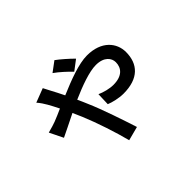

<svg xmlns="http://www.w3.org/2000/svg" viewBox="-140 -922 1280 1280"><g transform="rotate(-45 500.0 -282.0)"><path d="M512 -499 582 -552C555 -580 500 -628 473 -647L403 -595C440 -569 482 -530 512 -499ZM286 -570 187 -532C204 -513 221 -487 231 -469C242 -450 256 -423 271 -393C240 -379 210 -366 184 -356C170 -351 138 -340 105 -332L152 -236C183 -250 241 -280 309 -313C319 -291 329 -268 338 -247C379 -149 423 -15 448 83L547 57C519 -30 466 -190 424 -285C416 -305 405 -329 394 -353C487 -394 583 -429 645 -429C723 -429 753 -386 753 -348C753 -295 719 -252 635 -252C598 -252 553 -264 520 -279L517 -188C545 -176 597 -163 641 -163C784 -163 849 -236 849 -348C849 -433 786 -516 648 -516C571 -516 461 -474 358 -430C341 -465 325 -496 313 -518C306 -532 295 -553 286 -570Z"/></g></svg>

Font: Source Han Sans JP Medium
Style: Regular
Weight: 500
Designer: Ryoko NISHIZUKA 西塚涼子 (kana, bopomofo & ideographs); Paul D. Hunt (Latin, Greek & Cyrillic); Sandoll Communications 산돌커뮤니
Foundry: Adobe
Version: Version 2.002;hotconv 1.0.116;makeotfexe 2.5.65601